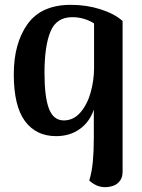

<svg xmlns="http://www.w3.org/2000/svg" viewBox="-20 -548 587 794"><path d="M349 199Q360 163 364 119.5Q368 76 368 23V-21V-95Q351 -44 310 -14.5Q269 15 212 15Q129 15 83 -47.5Q37 -110 37 -241Q37 -369 94 -448.5Q151 -528 273 -528Q338 -528 396 -509.5Q454 -491 487 -461V163Q487 191 468.5 208Q450 225 417 226Q395 226 379 218.5Q363 211 349 199ZM369 -268V-451Q353 -462 329 -469.5Q305 -477 279 -477Q213 -477 188.5 -417Q164 -357 164 -247Q164 -147 182.5 -98.5Q201 -50 244 -50Q284 -50 312.5 -83Q341 -116 355 -166Q369 -216 369 -268Z"/></svg>

Font: Arima Madurai ExtraBold
Style: Regular
Weight: 800
Designer: Joana Correia and Natanael Gama
Foundry: NDISCOVER
Version: Version 1.019